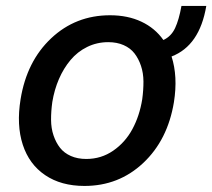

<svg xmlns="http://www.w3.org/2000/svg" viewBox="-20 -603 701 634"><path d="M579.2 -583.5H661.2Q639.2 -452.1 546.5 -416.5Q567.8 -350.5 554.3 -265.6Q533.7 -140.6 452.9 -64.8Q372.2 11 258.9 11Q181.8 11 129.1 -24.7Q76.3 -60.4 55.2 -125.2Q34.1 -190 47.9 -274.9Q68.2 -400.6 149 -476.6Q229.8 -552.6 343.4 -552.6Q402 -552.6 446.9 -531.4Q491.8 -510.3 519.5 -470.9Q545.1 -482.6 558.1 -510.1Q571 -537.6 579.2 -583.5ZM264.9 -78.1Q314.3 -78.1 353.9 -105.5Q393.5 -132.8 417.1 -176.5Q440.7 -220.2 449.6 -274.9Q453.8 -305.8 453.7 -333.8Q453.5 -361.9 445.5 -385.7Q437.5 -409.4 424 -426.8Q410.5 -444.2 388.3 -454Q366.1 -463.8 337.4 -463.8Q300.1 -463.8 267.9 -448Q235.8 -432.2 212.9 -404.8Q190 -377.5 174.7 -342.2Q159.4 -306.8 152.7 -266Q148.4 -235.1 148.6 -207.2Q148.8 -179.3 156.8 -155.7Q164.8 -132.1 178.3 -114.9Q191.8 -97.7 214 -87.9Q236.2 -78.1 264.9 -78.1Z"/></svg>

Font: Karasuma Gothic
Style: Medium Italic
Weight: 500
Italic angle: 9.39998°
Designer: Rasmus Andersson / Ryoko Nishizuka
Foundry: Genbu
Version: Version 1.00